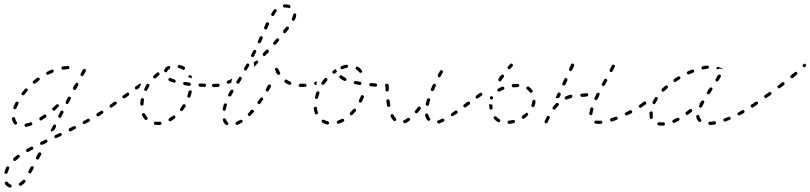

<svg xmlns="http://www.w3.org/2000/svg" viewBox="-48 -566 3748 888"><path d="M-17 274Q-20 273 -22 275Q-24 275 -24 277Q-25 278 -26 279Q-26 281 -26 282Q-25 284 -25 285Q-18 296 -5 301Q-3 302 -2 302Q0 302 1 301Q2 300 3 299Q5 298 5 297Q6 294 5 291Q4 288 1 287Q-8 284 -12 277Q-14 274 -17 274ZM40 282Q39 283 39 285Q39 286 39 288Q40 289 40 291Q42 293 45 294Q48 294 51 292Q60 286 68 278Q69 276 70 275Q70 274 70 272Q70 271 70 269Q69 268 68 267Q66 265 63 265Q60 265 58 267Q50 275 42 280Q41 281 40 282ZM-5 209Q-6 206 -9 204Q-10 203 -12 203Q-13 203 -14 204Q-16 204 -17 205Q-18 206 -19 207Q-24 218 -27 229Q-28 230 -27 232Q-27 233 -27 234Q-26 236 -25 237Q-23 238 -22 238Q-19 239 -16 237Q-14 236 -13 233Q-10 223 -6 214Q-4 212 -5 209ZM83 231Q84 234 87 235Q88 236 89 236Q91 236 92 236Q94 236 95 235Q96 234 97 232L107 214Q109 211 108 208Q107 205 104 203Q103 203 101 203Q100 202 99 203Q97 203 96 204Q95 205 94 206L84 225Q82 228 83 231ZM44 158Q44 155 43 153Q42 152 40 151Q39 150 38 150Q36 150 35 150Q33 150 32 151Q23 158 15 165Q14 166 13 168Q12 169 12 171Q12 172 13 173Q13 175 14 176Q16 178 19 178Q23 179 25 177Q32 170 41 163Q43 162 44 158ZM118 167Q119 170 122 171Q123 172 124 172Q126 172 127 172Q129 172 130 171Q131 170 132 168L142 150Q144 147 143 144Q142 141 139 139Q136 138 133 139Q130 140 129 142L119 161Q117 164 118 167ZM106 122Q107 119 105 116Q105 115 104 114Q102 113 101 112Q100 112 98 112Q97 112 95 113Q85 118 76 123Q75 124 74 125Q73 126 73 128Q72 129 72 131Q73 132 73 133Q75 136 78 137Q81 138 84 136Q92 131 102 126Q105 125 106 122ZM159 101Q160 100 160 98L167 94Q170 93 171 90Q172 87 171 84Q170 81 167 80Q164 79 161 81L142 90Q139 91 138 94Q137 97 138 100Q139 103 142 104Q145 105 148 103L156 100Q157 101 159 101ZM236 61Q237 60 237 59Q238 58 238 56Q238 55 237 53Q236 50 233 49Q230 48 227 50L208 59Q206 59 205 60Q204 62 204 63Q203 64 203 66Q203 67 204 69Q205 72 208 73Q211 74 214 72L234 63Q235 63 236 61ZM187 38Q186 35 188 33L198 14Q198 12 200 11Q201 11 202 10Q204 10 205 10Q207 10 208 11Q211 12 211 15Q212 18 211 21L203 36L198 38Q194 40 191 43Q191 43 191 43Q191 43 191 43Q188 41 187 38ZM303 27Q304 24 303 21Q302 20 301 19Q300 18 298 17Q297 17 295 17Q294 17 293 18L273 27Q271 29 270 32Q269 35 270 37Q271 39 272 40Q273 41 274 41Q276 42 277 42Q279 41 280 41L299 31Q302 30 303 27ZM101 10Q102 7 101 4Q101 3 100 2Q99 1 97 0Q96 -1 95 -1Q93 -1 92 0Q81 4 71 6Q70 6 69 7Q67 8 67 9Q66 10 65 12Q65 13 65 15Q66 16 67 17Q67 19 69 19Q70 20 71 21Q73 21 74 21Q85 18 97 14Q100 13 101 10ZM21 10Q22 10 24 10Q25 10 26 10Q28 9 29 8Q31 6 31 3Q32 0 29 -2Q24 -9 22 -19Q21 -20 21 -21Q20 -23 18 -23Q17 -24 16 -25Q14 -25 13 -24Q10 -24 8 -21Q6 -19 7 -16Q10 -2 18 8Q19 9 21 10ZM368 -8Q368 -11 367 -13Q366 -15 365 -16Q364 -16 362 -17Q361 -17 360 -17Q358 -17 357 -16L338 -6Q335 -4 334 -1Q334 2 335 4Q336 6 337 7Q338 7 339 8Q341 8 342 8Q344 8 345 7L364 -3Q367 -5 368 -8ZM167 -28Q167 -31 166 -33Q165 -35 164 -35Q162 -36 161 -36Q159 -37 158 -36Q156 -36 155 -35Q146 -29 137 -23Q136 -22 135 -21Q134 -20 134 -18Q133 -17 134 -15Q134 -14 135 -13Q135 -11 137 -11Q138 -10 139 -9Q141 -9 142 -9Q144 -10 145 -10Q154 -16 164 -23Q166 -25 167 -28ZM221 -26Q222 -23 225 -22Q226 -21 228 -21Q229 -21 231 -21Q232 -21 233 -22Q234 -23 235 -25L245 -44Q247 -46 246 -49Q245 -52 242 -54Q241 -54 239 -55Q238 -55 236 -54Q235 -54 234 -53Q233 -52 232 -51L222 -32Q220 -29 221 -26ZM430 -45Q431 -48 429 -51Q429 -52 427 -53Q426 -54 425 -54Q423 -55 422 -54Q420 -54 419 -53Q410 -48 401 -42Q398 -40 398 -37Q397 -34 398 -32Q399 -30 400 -30Q402 -29 403 -28Q404 -28 406 -28Q407 -29 409 -29Q418 -35 427 -41Q430 -42 430 -45ZM200 -54Q197 -54 195 -57Q194 -58 194 -59Q193 -61 193 -62Q193 -64 194 -65Q195 -66 196 -67Q204 -74 212 -82Q214 -84 217 -84Q220 -84 223 -82Q224 -80 225 -78Q225 -75 224 -73Q221 -72 219 -70Q215 -67 213 -62Q209 -59 206 -56Q203 -54 200 -54ZM14 -68Q14 -67 14 -65Q15 -64 16 -63Q17 -62 19 -61Q22 -60 24 -62Q27 -63 28 -66Q32 -75 37 -85Q38 -88 38 -91Q37 -94 34 -95Q33 -96 31 -96Q30 -96 28 -96Q27 -95 26 -95Q24 -94 24 -92Q18 -81 14 -71Q14 -70 14 -68ZM474 -73Q475 -74 475 -76Q476 -77 475 -79Q475 -80 474 -81Q472 -84 469 -84Q466 -85 464 -83L462 -82Q460 -81 460 -80Q459 -78 459 -77Q458 -75 459 -74Q459 -72 460 -71Q462 -69 465 -68Q468 -68 470 -69L472 -71Q474 -72 474 -73ZM256 -90Q256 -87 259 -86Q261 -85 262 -85Q263 -85 265 -85Q266 -86 267 -87Q269 -88 269 -89L279 -108Q281 -111 280 -114Q279 -117 276 -118Q275 -119 274 -119Q272 -119 271 -119Q269 -118 268 -117Q267 -116 266 -115L256 -96Q255 -93 256 -90ZM51 -132Q52 -129 54 -127Q57 -125 60 -125Q63 -126 65 -128Q71 -137 79 -145Q80 -146 80 -147Q81 -149 81 -150Q81 -152 80 -153Q79 -154 78 -155Q76 -158 73 -157Q70 -157 68 -155Q60 -146 53 -137Q51 -135 51 -132ZM293 -171Q293 -171 293 -171Q293 -171 293 -171Q293 -170 294 -168L290 -161Q289 -158 290 -155Q291 -152 293 -150Q296 -149 299 -150Q302 -151 304 -153L314 -172Q315 -175 314 -178Q313 -181 311 -183Q308 -184 305 -183Q302 -182 301 -179L297 -172Q295 -172 293 -171ZM104 -190Q104 -188 103 -187Q103 -185 104 -184Q104 -183 105 -181Q106 -180 107 -180Q109 -179 110 -179Q112 -179 113 -179Q115 -180 116 -180Q124 -188 133 -194Q135 -196 136 -199Q136 -202 135 -204Q133 -207 130 -207Q127 -208 124 -206Q115 -199 106 -192Q105 -191 104 -190ZM331 -236Q331 -236 331 -236L325 -225Q324 -222 324 -219Q325 -216 328 -215Q331 -213 334 -214Q337 -215 338 -218L349 -236Q350 -239 349 -242Q348 -245 346 -247Q343 -248 340 -247Q337 -246 335 -244L331 -236Q331 -236 331 -236ZM166 -230Q165 -227 166 -224Q168 -221 171 -220Q174 -219 176 -221Q186 -226 196 -230Q199 -231 200 -234Q201 -237 200 -240Q199 -243 196 -244Q193 -245 191 -244Q180 -239 170 -234Q167 -233 166 -230ZM238 -256Q236 -253 236 -250Q237 -247 239 -245Q242 -243 245 -244Q256 -245 266 -246Q269 -246 271 -248Q274 -251 273 -254Q273 -257 271 -259Q269 -261 266 -261Q254 -260 242 -259Q239 -258 238 -256Z M693 12Q694 11 695 11Q697 10 698 9Q698 8 699 6Q699 5 699 3Q699 0 696 -2Q694 -4 691 -3Q686 -3 682 -3Q677 -3 672 -3Q669 -4 667 -2Q664 0 664 3Q664 5 664 6Q664 7 665 9Q666 10 668 11Q669 11 670 11Q676 12 682 12Q687 12 693 12ZM762 -21Q763 -22 763 -23Q763 -25 763 -26Q763 -28 762 -29Q760 -31 757 -32Q754 -32 751 -30Q743 -24 735 -19Q732 -18 732 -15Q731 -12 732 -9Q733 -8 734 -7Q736 -6 737 -5Q738 -5 740 -5Q741 -5 743 -6Q752 -12 760 -18Q762 -19 762 -21ZM624 -12Q625 -11 627 -11Q628 -11 630 -11Q631 -12 632 -13Q635 -15 635 -18Q635 -21 633 -24Q627 -30 623 -39Q622 -40 621 -41Q620 -42 618 -43Q617 -43 615 -43Q614 -43 613 -42Q610 -41 609 -38Q608 -35 609 -32Q614 -22 622 -13Q623 -12 624 -12ZM811 -78Q810 -81 807 -83Q806 -84 805 -84Q803 -84 802 -84Q800 -84 799 -83Q798 -82 797 -81Q792 -72 786 -64Q785 -63 784 -62Q784 -60 784 -59Q784 -57 785 -56Q786 -55 787 -54Q788 -53 789 -53Q791 -52 792 -52Q794 -53 795 -53Q796 -54 797 -55Q804 -64 810 -72Q811 -75 811 -78ZM491 -85Q492 -86 492 -88Q492 -89 492 -91Q492 -92 491 -93Q489 -96 486 -96Q483 -97 480 -95Q470 -87 464 -83Q463 -82 462 -81Q461 -80 461 -78Q460 -77 461 -75Q461 -74 462 -73Q464 -70 467 -70Q470 -69 472 -71Q478 -75 489 -83Q490 -84 491 -85ZM603 -80Q605 -77 608 -77Q609 -77 611 -78Q612 -78 613 -79Q614 -80 615 -81Q616 -83 616 -84Q616 -94 618 -104Q618 -105 618 -107Q618 -108 617 -109Q616 -111 615 -111Q614 -112 612 -112Q609 -113 606 -111Q604 -109 603 -106Q601 -96 601 -85Q600 -82 603 -80ZM550 -129Q550 -132 548 -135Q547 -136 546 -137Q545 -138 543 -138Q542 -138 541 -138Q539 -137 538 -136L521 -124Q519 -123 518 -120Q518 -117 520 -114Q521 -111 524 -111Q528 -111 530 -112L547 -124Q549 -126 550 -129ZM839 -142Q839 -144 838 -145Q837 -146 837 -147Q836 -147 835 -148Q835 -148 835 -148Q831 -147 827 -147Q826 -146 825 -145Q825 -144 824 -143Q822 -134 819 -124Q818 -123 818 -121Q818 -120 819 -118Q820 -117 821 -116Q822 -115 823 -115Q826 -114 829 -115Q832 -116 833 -119Q836 -129 839 -140Q839 -141 839 -142ZM619 -150Q620 -147 623 -146Q626 -145 629 -146Q632 -147 633 -150Q637 -158 642 -167Q644 -170 643 -173Q643 -176 640 -177Q637 -179 634 -178Q631 -177 630 -175Q624 -166 620 -156Q618 -153 619 -150ZM582 -152Q579 -153 577 -155Q576 -157 576 -158Q576 -160 576 -161Q576 -162 577 -164Q578 -165 579 -166L594 -176L596 -178Q598 -179 601 -179Q603 -179 605 -177Q602 -172 599 -166Q598 -163 597 -160L588 -154Q585 -152 582 -152ZM954 -166Q956 -168 957 -171Q957 -172 956 -174Q955 -175 954 -176Q953 -177 952 -178Q951 -178 949 -179H948Q945 -179 943 -176Q941 -174 941 -171Q941 -170 941 -168Q942 -167 943 -166Q944 -165 945 -164Q947 -164 948 -164H949Q952 -163 954 -166ZM903 -166Q905 -168 905 -172Q905 -175 903 -177Q901 -179 898 -179L878 -180Q874 -180 872 -178Q870 -176 870 -173Q870 -170 872 -168Q874 -165 877 -165L897 -164Q900 -164 903 -166ZM832 -171Q834 -173 834 -176Q835 -179 833 -182Q831 -184 828 -184Q817 -186 808 -187Q805 -187 802 -186Q800 -184 799 -181Q799 -178 801 -175Q802 -173 805 -172Q815 -171 826 -169Q829 -169 832 -171ZM761 -184Q763 -185 764 -188Q765 -190 765 -191Q765 -193 764 -194Q763 -195 762 -196Q761 -197 760 -198Q749 -201 742 -205Q739 -207 736 -206Q733 -205 732 -202Q730 -199 731 -196Q732 -193 735 -192Q744 -187 755 -184Q758 -183 761 -184ZM660 -210Q660 -207 662 -205Q664 -203 667 -203Q670 -203 673 -205Q680 -212 687 -218Q690 -220 690 -223Q690 -226 688 -229Q686 -231 683 -232Q680 -232 678 -230Q670 -223 662 -216Q660 -213 660 -210ZM823 -211Q823 -213 824 -214Q824 -216 825 -217Q827 -218 828 -218Q831 -219 834 -218Q837 -217 838 -214Q840 -209 841 -203Q836 -206 830 -207Q827 -207 824 -207Q824 -208 824 -208Q823 -210 823 -211ZM719 -254Q718 -254 717 -254Q717 -253 717 -252Q717 -252 717 -252Q714 -247 711 -242Q710 -239 712 -236Q713 -233 716 -232Q719 -231 721 -232Q724 -233 725 -236Q728 -243 736 -247Q738 -248 739 -251Q740 -254 739 -257Q738 -260 735 -261Q732 -262 729 -260Q724 -258 720 -254Q719 -254 719 -254ZM778 -265Q775 -263 774 -260Q774 -259 774 -257Q775 -256 775 -254Q776 -253 777 -252Q779 -251 780 -251Q789 -249 797 -244Q798 -244 799 -243Q801 -243 802 -243Q804 -244 805 -244Q806 -245 807 -247Q809 -249 808 -252Q807 -255 805 -257Q795 -263 783 -266Q780 -266 778 -265Z M999 12Q1000 13 1002 13Q1003 13 1004 12Q1006 11 1007 10Q1008 8 1008 4Q1008 1 1005 -1Q1000 -5 997 -14Q996 -17 993 -18Q990 -20 987 -19Q986 -18 985 -17Q984 -16 983 -15Q982 -13 982 -12Q982 -10 983 -9Q987 4 996 11Q997 12 999 12ZM1073 -1Q1073 -2 1074 -3Q1074 -5 1074 -6Q1074 -8 1073 -9Q1071 -12 1068 -12Q1065 -13 1062 -11Q1054 -6 1046 -3Q1044 -2 1043 -1Q1042 0 1042 2Q1041 3 1041 4Q1041 6 1042 7Q1043 10 1046 11Q1049 13 1051 11Q1061 7 1070 1Q1072 1 1073 -1ZM1127 -52Q1126 -55 1124 -57Q1123 -58 1121 -59Q1120 -59 1119 -59Q1117 -59 1116 -58Q1114 -58 1113 -57Q1107 -49 1100 -42Q1098 -40 1098 -37Q1098 -34 1100 -32Q1101 -31 1102 -30Q1104 -29 1105 -29Q1107 -29 1108 -30Q1110 -31 1111 -32Q1118 -39 1125 -47Q1127 -49 1127 -52ZM982 -60Q982 -58 983 -57Q984 -56 985 -55Q986 -54 987 -54Q989 -53 990 -54Q992 -54 993 -55Q994 -56 995 -57Q996 -58 996 -60Q998 -69 1001 -78Q1002 -81 1001 -84Q999 -87 996 -88Q993 -89 991 -87Q988 -86 987 -83Q984 -73 982 -63Q981 -61 982 -60ZM1169 -109Q1169 -112 1166 -114Q1163 -116 1160 -115Q1157 -115 1156 -112Q1150 -103 1144 -96Q1142 -93 1143 -90Q1143 -87 1146 -85Q1147 -84 1148 -84Q1150 -84 1151 -84Q1153 -84 1154 -85Q1155 -86 1156 -87Q1162 -95 1168 -104Q1170 -106 1169 -109ZM1007 -128Q1007 -126 1007 -125Q1007 -123 1008 -122Q1009 -121 1011 -120Q1013 -119 1016 -120Q1019 -120 1021 -123Q1026 -132 1031 -140Q1033 -143 1032 -146Q1031 -149 1029 -150Q1027 -151 1026 -152Q1024 -152 1023 -151Q1022 -151 1020 -150Q1019 -149 1018 -148Q1013 -139 1008 -130Q1007 -129 1007 -128ZM1205 -171Q1204 -174 1202 -175Q1199 -176 1196 -175Q1193 -174 1191 -172Q1187 -163 1182 -154Q1180 -151 1181 -148Q1182 -145 1185 -144Q1188 -142 1191 -143Q1193 -144 1195 -147Q1200 -156 1205 -165Q1206 -168 1205 -171ZM936 -165Q936 -164 937 -164Q938 -164 939 -164Q940 -163 941 -163Q943 -163 945 -163Q952 -163 961 -164Q963 -165 964 -165Q965 -166 966 -167Q967 -168 967 -170Q968 -171 968 -173Q967 -176 965 -178Q962 -180 959 -179Q951 -178 945 -178Q943 -178 942 -178Q942 -178 941 -178Q941 -178 940 -178Q937 -178 935 -176Q932 -174 932 -171Q932 -169 934 -167Q935 -166 936 -165ZM1345 -164Q1346 -165 1347 -166Q1348 -167 1349 -168Q1350 -170 1349 -171Q1349 -174 1347 -176Q1345 -179 1342 -178H1341Q1340 -178 1338 -178Q1337 -177 1336 -176Q1335 -175 1334 -174Q1334 -172 1334 -171Q1334 -168 1336 -166Q1338 -163 1341 -163L1342 -164Q1344 -164 1345 -164ZM1295 -174Q1298 -175 1299 -178Q1300 -180 1299 -183Q1298 -186 1295 -188Q1287 -191 1279 -197Q1276 -199 1273 -198Q1270 -197 1269 -195Q1268 -194 1267 -192Q1267 -191 1267 -189Q1268 -188 1268 -187Q1269 -185 1270 -184Q1279 -178 1289 -174Q1292 -173 1295 -174ZM1005 -179Q1003 -180 1001 -183Q1001 -184 1001 -186Q1001 -187 1001 -189Q1002 -190 1003 -191Q1004 -192 1005 -193Q1014 -196 1023 -201Q1024 -201 1025 -202Q1026 -202 1027 -202Q1024 -197 1023 -191Q1022 -188 1023 -184Q1017 -181 1011 -179Q1008 -178 1005 -179ZM1045 -184Q1046 -181 1049 -180Q1051 -178 1054 -179Q1057 -179 1059 -182Q1064 -190 1069 -199Q1071 -202 1070 -205Q1070 -208 1067 -210Q1064 -211 1061 -211Q1058 -210 1057 -207Q1051 -198 1046 -190Q1044 -187 1045 -184ZM1226 -231Q1228 -230 1229 -230Q1229 -231 1229 -231Q1232 -227 1234 -223Q1236 -220 1239 -220Q1242 -219 1245 -221Q1247 -222 1248 -225Q1249 -228 1247 -231Q1242 -239 1238 -248Q1237 -249 1236 -250Q1235 -251 1234 -252Q1232 -252 1231 -252Q1229 -252 1228 -252Q1225 -250 1224 -248Q1223 -245 1224 -242Q1226 -238 1228 -235Q1227 -233 1226 -231ZM1081 -245Q1082 -242 1084 -240Q1087 -239 1090 -240Q1093 -241 1094 -244L1104 -261Q1105 -263 1105 -264Q1105 -266 1105 -267Q1104 -269 1103 -270Q1102 -271 1101 -272Q1098 -273 1095 -272Q1092 -271 1091 -268L1081 -251Q1080 -248 1081 -245ZM1128 -258Q1129 -259 1130 -259Q1136 -265 1142 -272L1144 -274Q1146 -276 1146 -279Q1146 -282 1144 -284Q1143 -285 1142 -286Q1141 -286 1139 -286Q1136 -283 1131 -282Q1128 -279 1125 -276Q1126 -275 1126 -274Q1128 -268 1127 -262Q1127 -259 1126 -258Q1127 -258 1128 -258ZM1113 -307Q1114 -304 1117 -303Q1120 -302 1123 -303Q1126 -304 1127 -306L1136 -324Q1138 -327 1137 -330Q1136 -333 1133 -335Q1130 -336 1127 -335Q1124 -334 1123 -331L1114 -313Q1112 -310 1113 -307ZM1195 -327Q1196 -328 1196 -330Q1196 -331 1195 -332Q1194 -334 1193 -335Q1191 -337 1188 -337Q1185 -337 1183 -335L1169 -320Q1168 -319 1167 -317Q1167 -316 1167 -315Q1167 -313 1167 -312Q1168 -310 1169 -309Q1171 -307 1174 -307Q1177 -307 1180 -310L1194 -324Q1195 -325 1195 -327ZM1243 -382Q1243 -385 1241 -387Q1238 -389 1235 -389Q1232 -389 1230 -386L1217 -371Q1215 -369 1215 -366Q1215 -363 1217 -361Q1220 -359 1223 -359Q1226 -359 1228 -361L1241 -376Q1243 -379 1243 -382ZM1144 -371Q1145 -368 1148 -366Q1149 -366 1151 -366Q1152 -366 1154 -366Q1155 -367 1156 -368Q1157 -369 1158 -370L1167 -388Q1168 -391 1167 -394Q1166 -397 1163 -398Q1162 -399 1160 -399Q1159 -399 1157 -398Q1156 -398 1155 -397Q1154 -396 1153 -395L1145 -376Q1143 -373 1144 -371ZM1288 -437Q1288 -440 1285 -442Q1283 -444 1280 -443Q1277 -443 1275 -440Q1269 -433 1262 -425Q1261 -422 1261 -419Q1261 -416 1264 -414Q1266 -412 1269 -412Q1272 -413 1274 -415Q1281 -423 1287 -431Q1289 -434 1288 -437ZM1173 -437Q1173 -436 1174 -434Q1175 -433 1176 -432Q1177 -431 1178 -430Q1181 -429 1184 -430Q1187 -431 1188 -434L1196 -453Q1197 -454 1197 -455Q1197 -457 1196 -458Q1196 -460 1195 -461Q1194 -462 1192 -462Q1190 -464 1187 -463Q1184 -462 1182 -459L1174 -440Q1174 -439 1173 -437ZM1322 -496Q1322 -499 1320 -502Q1318 -504 1315 -504Q1312 -504 1310 -502Q1308 -500 1307 -497Q1307 -492 1304 -485Q1303 -483 1302 -481Q1301 -478 1302 -475Q1303 -472 1305 -471Q1308 -469 1311 -470Q1314 -471 1315 -474Q1317 -477 1318 -479Q1322 -488 1322 -496ZM1212 -511 1207 -503Q1206 -502 1206 -501Q1206 -499 1206 -498Q1207 -496 1208 -495Q1209 -494 1210 -493Q1213 -491 1216 -492Q1219 -493 1220 -496L1224 -503Q1227 -508 1230 -512Q1232 -514 1232 -517Q1232 -520 1229 -522Q1227 -524 1224 -524Q1221 -524 1219 -521Q1215 -516 1212 -511ZM1268 -546Q1265 -546 1263 -544Q1260 -541 1261 -538Q1261 -535 1263 -533Q1265 -531 1268 -531Q1273 -531 1278 -531Q1282 -530 1286 -529Q1287 -528 1288 -528Q1290 -528 1291 -529Q1293 -530 1294 -531Q1295 -532 1295 -533Q1296 -536 1295 -539Q1293 -542 1290 -543Q1285 -545 1280 -545Q1274 -546 1268 -546Z M1470 9Q1473 7 1474 4Q1474 3 1474 1Q1474 0 1473 -1Q1472 -3 1471 -3Q1470 -4 1468 -5Q1459 -7 1451 -12Q1448 -13 1445 -12Q1442 -12 1440 -9Q1439 -6 1440 -3Q1440 0 1443 1Q1453 7 1465 10Q1468 11 1470 9ZM1542 -5Q1543 -6 1544 -7Q1544 -9 1544 -10Q1544 -12 1543 -13Q1541 -16 1538 -17Q1536 -18 1533 -16Q1524 -11 1514 -8Q1512 -7 1510 -4Q1509 -1 1510 1Q1510 3 1511 4Q1512 5 1514 6Q1515 6 1516 7Q1518 7 1519 6Q1530 3 1540 -3Q1541 -4 1542 -5ZM1599 -54Q1599 -55 1599 -57Q1599 -58 1598 -60Q1597 -61 1596 -62Q1594 -64 1591 -64Q1588 -63 1586 -61Q1579 -53 1572 -46Q1570 -43 1570 -40Q1570 -37 1572 -35Q1573 -34 1574 -33Q1576 -33 1577 -33Q1579 -33 1580 -33Q1581 -34 1582 -35Q1590 -43 1597 -51Q1598 -52 1599 -54ZM1412 -37Q1415 -36 1418 -37Q1419 -38 1420 -39Q1421 -39 1422 -41Q1423 -42 1423 -44Q1423 -45 1422 -47Q1419 -56 1418 -65Q1418 -69 1416 -71Q1413 -73 1410 -72Q1407 -72 1405 -70Q1403 -67 1403 -64Q1404 -53 1408 -42Q1409 -39 1412 -37ZM1634 -122Q1633 -124 1630 -126Q1629 -126 1627 -126Q1626 -126 1624 -125Q1623 -125 1622 -124Q1621 -123 1621 -121Q1617 -112 1612 -102Q1611 -100 1612 -97Q1613 -94 1616 -92Q1617 -92 1619 -92Q1620 -91 1622 -92Q1623 -92 1624 -93Q1625 -94 1626 -96Q1631 -106 1635 -116Q1636 -119 1634 -122ZM1409 -115Q1409 -113 1410 -112Q1410 -111 1412 -110Q1413 -109 1414 -108Q1417 -108 1420 -109Q1423 -111 1423 -114Q1426 -124 1429 -133Q1430 -135 1430 -136Q1430 -138 1429 -139Q1428 -141 1427 -142Q1426 -143 1425 -143Q1422 -144 1419 -143Q1416 -141 1415 -139Q1411 -128 1409 -117Q1408 -116 1409 -115ZM1366 -165Q1367 -166 1368 -167Q1369 -168 1369 -169Q1370 -171 1370 -172Q1370 -175 1367 -177Q1365 -179 1362 -179Q1352 -179 1341 -179Q1338 -178 1336 -176Q1333 -174 1333 -171Q1334 -169 1334 -168Q1335 -167 1336 -166Q1337 -165 1338 -164Q1340 -163 1341 -164Q1352 -164 1363 -164Q1364 -164 1366 -165ZM1745 -164Q1746 -165 1747 -166Q1748 -167 1749 -168Q1749 -169 1749 -171Q1750 -174 1747 -176Q1745 -178 1742 -179H1740Q1738 -179 1737 -178Q1736 -177 1735 -176Q1734 -175 1733 -174Q1732 -173 1732 -171Q1732 -168 1735 -166Q1737 -164 1740 -164H1742Q1743 -163 1745 -164ZM1694 -167Q1696 -169 1696 -172Q1696 -175 1694 -178Q1692 -180 1689 -180Q1678 -181 1668 -182Q1665 -182 1663 -180Q1660 -178 1660 -175Q1660 -172 1662 -169Q1664 -167 1667 -167Q1677 -166 1688 -165Q1691 -165 1694 -167ZM1618 -173Q1620 -173 1621 -174Q1622 -175 1623 -176Q1624 -178 1624 -179Q1624 -182 1623 -185Q1621 -187 1618 -188Q1607 -189 1597 -191Q1596 -192 1594 -191Q1593 -191 1592 -190Q1590 -190 1589 -188Q1589 -187 1588 -186Q1588 -183 1589 -180Q1591 -177 1594 -177Q1604 -175 1615 -173Q1617 -173 1618 -173ZM1412 -173Q1410 -173 1409 -174Q1408 -175 1407 -176Q1406 -177 1405 -178Q1404 -181 1406 -184Q1407 -187 1410 -188Q1414 -189 1417 -190Q1417 -189 1417 -188Q1415 -182 1416 -176Q1417 -175 1417 -174Q1416 -174 1415 -173Q1413 -173 1412 -173ZM1438 -180Q1439 -177 1442 -175Q1443 -174 1444 -174Q1446 -174 1447 -174Q1449 -174 1450 -175Q1451 -176 1452 -177Q1458 -185 1465 -193Q1466 -194 1466 -196Q1466 -197 1466 -199Q1466 -200 1466 -201Q1465 -203 1464 -204Q1461 -206 1458 -206Q1455 -205 1453 -203Q1446 -195 1440 -186Q1438 -183 1438 -180ZM1549 -192Q1552 -193 1554 -196Q1555 -199 1554 -202Q1553 -205 1550 -206Q1540 -211 1534 -216Q1532 -218 1529 -218Q1525 -218 1523 -215Q1521 -213 1521 -210Q1522 -207 1524 -205Q1531 -198 1544 -192Q1546 -191 1549 -192ZM1495 -225Q1492 -226 1490 -228Q1489 -231 1489 -234Q1490 -237 1492 -239Q1499 -243 1505 -247Q1506 -243 1508 -239Q1509 -236 1511 -234Q1509 -233 1507 -231Q1507 -230 1506 -230Q1504 -228 1501 -226Q1498 -225 1495 -225ZM1602 -258Q1599 -257 1598 -255Q1597 -253 1597 -252Q1596 -250 1597 -249Q1597 -247 1598 -246Q1599 -245 1600 -244Q1608 -239 1614 -232Q1616 -229 1619 -229Q1622 -228 1624 -230Q1625 -231 1626 -233Q1627 -234 1627 -235Q1627 -237 1627 -238Q1626 -240 1625 -241Q1618 -251 1608 -257Q1605 -258 1602 -258ZM1527 -255Q1526 -252 1528 -249Q1528 -248 1530 -247Q1531 -246 1532 -246Q1534 -245 1535 -246Q1537 -246 1538 -247Q1545 -250 1555 -252Q1559 -252 1560 -255Q1562 -257 1562 -260Q1562 -263 1559 -265Q1557 -267 1554 -267Q1540 -265 1531 -260Q1528 -258 1527 -255Z M2007 -8Q2008 -11 2007 -13Q2006 -15 2005 -16Q2004 -17 2002 -17Q2001 -18 2000 -18Q1998 -18 1997 -17Q1986 -12 1979 -9Q1977 -9 1976 -8Q1975 -7 1974 -6Q1974 -4 1973 -3Q1973 -1 1974 0Q1975 3 1977 4Q1980 6 1983 5Q1992 2 2003 -3Q2006 -5 2007 -8ZM1848 -10Q1849 -11 1849 -13Q1849 -14 1849 -16Q1849 -17 1848 -18Q1846 -21 1843 -21Q1840 -22 1837 -20Q1829 -14 1821 -10Q1819 -10 1818 -9Q1817 -8 1817 -6Q1816 -5 1816 -4Q1816 -2 1817 -1Q1818 2 1821 3Q1824 5 1826 4Q1836 0 1846 -8Q1847 -9 1848 -10ZM1777 -6Q1780 -6 1782 -8Q1783 -9 1784 -10Q1785 -12 1785 -13Q1785 -15 1784 -16Q1784 -18 1783 -19Q1777 -25 1772 -34Q1770 -37 1767 -38Q1764 -39 1762 -37Q1760 -37 1759 -35Q1759 -34 1758 -33Q1758 -31 1758 -30Q1758 -28 1759 -27Q1764 -16 1772 -8Q1774 -6 1777 -6ZM1934 -7Q1937 -7 1939 -9Q1940 -10 1941 -11Q1942 -13 1942 -14Q1942 -16 1942 -17Q1941 -18 1940 -20Q1935 -26 1933 -35Q1932 -38 1930 -40Q1927 -42 1924 -41Q1921 -40 1919 -38Q1918 -35 1918 -32Q1921 -19 1929 -10Q1931 -8 1934 -7ZM2069 -46Q2069 -49 2068 -52Q2067 -53 2065 -54Q2064 -55 2063 -55Q2061 -55 2060 -55Q2058 -54 2057 -54Q2048 -47 2040 -42Q2039 -41 2038 -40Q2037 -39 2037 -37Q2036 -36 2037 -35Q2037 -33 2038 -32Q2039 -29 2042 -29Q2045 -28 2048 -30Q2056 -35 2066 -41Q2068 -43 2069 -46ZM1898 -64Q1898 -66 1898 -67Q1898 -69 1897 -70Q1896 -71 1895 -72Q1893 -74 1890 -73Q1886 -73 1885 -70Q1878 -62 1872 -54Q1870 -52 1870 -49Q1871 -46 1873 -44Q1874 -43 1876 -42Q1877 -42 1878 -42Q1880 -42 1881 -43Q1883 -44 1884 -45Q1890 -52 1897 -61Q1898 -63 1898 -64ZM2110 -73Q2111 -74 2111 -76Q2112 -77 2111 -79Q2111 -80 2110 -81Q2108 -84 2105 -84Q2102 -85 2100 -83H2099Q2098 -82 2097 -80Q2096 -79 2096 -78Q2096 -76 2096 -75Q2096 -73 2097 -72Q2099 -70 2102 -69Q2105 -68 2107 -70L2108 -71Q2110 -72 2110 -73ZM1745 -73Q1748 -71 1751 -71Q1753 -72 1754 -73Q1755 -73 1756 -75Q1757 -76 1757 -77Q1757 -79 1757 -80Q1755 -90 1754 -100Q1754 -102 1753 -103Q1752 -104 1751 -105Q1750 -106 1748 -107Q1747 -107 1745 -107Q1742 -106 1740 -104Q1738 -102 1739 -98Q1740 -87 1742 -77Q1743 -74 1745 -73ZM1922 -80Q1924 -77 1927 -77Q1928 -76 1930 -77Q1931 -77 1933 -78Q1934 -78 1935 -80Q1935 -81 1936 -82Q1938 -92 1941 -102Q1942 -103 1941 -105Q1941 -106 1941 -108Q1940 -109 1939 -110Q1938 -111 1936 -111Q1933 -112 1931 -111Q1928 -109 1927 -106Q1923 -96 1921 -86Q1921 -83 1922 -80ZM1735 -147Q1736 -146 1737 -145Q1738 -144 1740 -143Q1741 -143 1743 -143Q1746 -143 1748 -145Q1750 -147 1750 -150Q1750 -161 1750 -171Q1750 -174 1747 -176Q1745 -179 1742 -179Q1739 -179 1737 -176Q1735 -174 1735 -171Q1735 -160 1735 -150Q1735 -148 1735 -147ZM1949 -167Q1950 -166 1950 -166Q1950 -166 1950 -165Q1947 -160 1945 -155Q1944 -152 1945 -149Q1946 -146 1949 -145Q1952 -144 1955 -145Q1958 -146 1959 -149Q1963 -158 1967 -168Q1969 -170 1968 -173Q1967 -176 1964 -178Q1961 -179 1958 -178Q1955 -177 1954 -174Q1952 -170 1950 -167Q1950 -167 1949 -167ZM1977 -214Q1977 -211 1980 -209Q1983 -208 1986 -209Q1989 -210 1990 -213Q1995 -221 2000 -231Q2002 -233 2001 -236Q2000 -239 1997 -241Q1995 -242 1992 -242Q1989 -241 1987 -238Q1982 -229 1977 -220Q1976 -217 1977 -214Z M2331 2Q2332 1 2333 0Q2334 -1 2334 -3Q2334 -4 2334 -6Q2333 -9 2331 -10Q2328 -12 2325 -11Q2316 -9 2306 -8Q2303 -8 2301 -5Q2299 -3 2299 0Q2300 2 2300 3Q2301 4 2302 5Q2303 6 2305 7Q2306 7 2308 7Q2318 6 2328 3Q2330 3 2331 2ZM2260 -1Q2263 -2 2265 -5Q2265 -6 2266 -7Q2266 -9 2265 -10Q2265 -12 2264 -13Q2263 -14 2262 -15Q2254 -19 2248 -26Q2247 -27 2246 -28Q2244 -28 2243 -28Q2241 -29 2240 -28Q2239 -28 2238 -27Q2235 -25 2235 -21Q2235 -18 2237 -16Q2245 -7 2254 -2Q2257 0 2260 -1ZM2395 -37Q2395 -40 2393 -42Q2391 -44 2388 -45Q2385 -45 2383 -42Q2376 -36 2368 -31Q2367 -30 2366 -28Q2365 -27 2365 -26Q2365 -24 2365 -23Q2365 -21 2366 -20Q2368 -18 2371 -17Q2374 -16 2377 -18Q2385 -24 2393 -32Q2395 -34 2395 -37ZM2217 -63Q2217 -61 2219 -60Q2220 -60 2221 -59Q2223 -59 2224 -59Q2227 -60 2229 -62Q2231 -65 2230 -68Q2229 -75 2229 -83Q2226 -83 2223 -83Q2218 -83 2214 -85Q2214 -75 2216 -65Q2216 -64 2217 -63ZM2125 -85Q2126 -86 2126 -87Q2126 -89 2126 -90Q2126 -92 2125 -93Q2123 -95 2120 -96Q2117 -96 2114 -95L2098 -83Q2096 -82 2096 -81Q2095 -80 2095 -78Q2094 -77 2095 -75Q2095 -74 2096 -73Q2098 -70 2101 -70Q2104 -69 2106 -71L2123 -82Q2124 -83 2125 -85ZM2427 -102Q2425 -104 2422 -105Q2420 -105 2419 -104Q2418 -104 2416 -103Q2415 -102 2415 -100Q2414 -99 2414 -98Q2413 -88 2410 -80Q2409 -77 2410 -75Q2411 -72 2414 -71Q2417 -69 2420 -71Q2423 -72 2424 -75Q2428 -85 2429 -97Q2429 -100 2427 -102ZM2218 -111Q2219 -108 2222 -106Q2224 -105 2227 -106Q2230 -107 2232 -110Q2233 -111 2233 -113Q2233 -114 2232 -116Q2232 -117 2231 -118Q2230 -120 2229 -120Q2226 -122 2223 -121Q2220 -120 2218 -117V-116Q2217 -114 2218 -111ZM2182 -126Q2183 -127 2183 -129Q2183 -130 2183 -132Q2182 -133 2181 -134Q2179 -137 2176 -137Q2173 -138 2171 -136Q2163 -130 2155 -124Q2152 -122 2152 -119Q2151 -116 2153 -113Q2154 -112 2155 -111Q2157 -111 2158 -110Q2160 -110 2161 -111Q2163 -111 2164 -112Q2172 -118 2180 -124Q2181 -125 2182 -126ZM2393 -166Q2389 -165 2388 -163Q2387 -162 2387 -160Q2386 -159 2386 -157Q2387 -156 2388 -154Q2388 -153 2390 -152Q2397 -147 2402 -140Q2403 -139 2404 -138Q2406 -137 2407 -137Q2409 -137 2410 -137Q2411 -138 2413 -138Q2415 -140 2416 -143Q2416 -146 2414 -149Q2407 -158 2398 -165Q2396 -166 2393 -166ZM2252 -151Q2251 -148 2253 -145Q2255 -143 2258 -142Q2261 -141 2263 -143Q2271 -148 2280 -151Q2283 -152 2284 -155Q2286 -158 2284 -161Q2283 -164 2280 -165Q2277 -166 2275 -165Q2264 -161 2256 -156Q2253 -154 2252 -151ZM2320 -175Q2318 -172 2319 -169Q2319 -166 2321 -164Q2324 -162 2327 -162Q2336 -163 2346 -163Q2349 -164 2352 -166Q2354 -168 2354 -171Q2354 -174 2351 -176Q2349 -179 2346 -178Q2335 -178 2325 -177Q2322 -177 2320 -175ZM2261 -212Q2261 -212 2261 -212Q2261 -212 2261 -212Q2261 -210 2262 -208Q2260 -205 2258 -202Q2256 -199 2257 -196Q2257 -193 2260 -191Q2263 -189 2266 -190Q2269 -191 2270 -193Q2276 -201 2282 -210Q2284 -212 2283 -215Q2283 -218 2280 -220Q2278 -222 2274 -221Q2271 -221 2270 -218Q2267 -215 2265 -212Q2263 -212 2261 -212ZM2324 -265Q2324 -268 2322 -270Q2320 -272 2317 -272Q2314 -272 2312 -270Q2308 -265 2301 -258Q2299 -256 2299 -253Q2300 -250 2302 -247Q2304 -245 2307 -246Q2310 -246 2313 -248Q2316 -252 2318 -255Q2319 -255 2319 -255Q2319 -255 2319 -256L2323 -260Q2325 -262 2324 -265Z M2731 7Q2734 7 2736 4Q2738 2 2738 -1Q2737 -3 2737 -4Q2736 -5 2735 -6Q2734 -7 2732 -8Q2731 -8 2729 -8Q2724 -8 2719 -8Q2714 -8 2710 -8Q2708 -9 2707 -8Q2705 -8 2704 -7Q2703 -6 2702 -5Q2701 -4 2701 -2Q2700 1 2702 3Q2704 6 2707 6Q2712 7 2719 7Q2725 7 2731 7ZM2494 -19Q2496 -22 2495 -25Q2494 -28 2491 -29Q2488 -31 2485 -30Q2482 -29 2481 -26Q2478 -20 2472 -8Q2471 -7 2471 -6Q2470 -3 2471 0Q2472 2 2474 4Q2476 5 2477 5Q2479 5 2480 4Q2481 4 2483 3Q2484 2 2484 0Q2485 0 2485 -2Q2491 -13 2494 -19ZM2807 -13Q2808 -14 2808 -16Q2809 -17 2809 -18Q2809 -20 2808 -21Q2807 -24 2805 -26Q2802 -27 2799 -26Q2788 -22 2778 -19Q2777 -18 2776 -17Q2775 -16 2774 -15Q2773 -14 2773 -12Q2773 -11 2774 -9Q2775 -6 2777 -5Q2780 -3 2783 -4Q2793 -8 2804 -12Q2805 -12 2807 -13ZM2875 -44Q2876 -45 2876 -47Q2876 -48 2876 -50Q2876 -51 2875 -52Q2874 -55 2871 -56Q2868 -57 2865 -56Q2856 -51 2846 -46Q2845 -45 2844 -44Q2843 -43 2842 -42Q2842 -40 2842 -39Q2842 -37 2842 -36Q2843 -35 2844 -34Q2845 -33 2847 -32Q2848 -32 2850 -32Q2851 -32 2852 -32Q2862 -37 2872 -42Q2874 -43 2875 -44ZM2678 -39Q2678 -37 2679 -36Q2680 -35 2681 -34Q2683 -33 2684 -33Q2687 -33 2690 -35Q2692 -37 2692 -40Q2693 -49 2697 -60Q2697 -63 2696 -66Q2694 -68 2691 -69Q2690 -70 2689 -70Q2687 -69 2686 -69Q2684 -68 2684 -67Q2683 -66 2682 -64Q2679 -52 2677 -41Q2677 -40 2678 -39ZM2537 -83Q2537 -86 2535 -88Q2532 -90 2529 -90Q2526 -90 2524 -88Q2516 -80 2509 -71Q2507 -69 2507 -66Q2508 -62 2510 -61Q2511 -60 2513 -59Q2514 -59 2516 -59Q2517 -59 2519 -60Q2520 -61 2521 -62Q2527 -70 2535 -78Q2537 -80 2537 -83ZM2923 -73Q2924 -74 2924 -76Q2925 -77 2924 -79Q2924 -80 2923 -81Q2921 -84 2918 -84Q2915 -85 2913 -83Q2911 -82 2910 -81Q2907 -79 2906 -76Q2906 -73 2908 -71Q2908 -69 2910 -69Q2911 -68 2912 -67Q2914 -67 2915 -67Q2917 -68 2918 -69Q2920 -70 2921 -71Q2923 -72 2923 -73ZM2701 -108Q2702 -105 2705 -104Q2707 -103 2708 -103Q2709 -103 2711 -103Q2712 -104 2713 -105Q2715 -106 2715 -107Q2719 -116 2725 -127Q2725 -128 2725 -129Q2726 -131 2725 -132Q2725 -134 2724 -135Q2723 -136 2721 -137Q2719 -138 2716 -137Q2713 -136 2711 -133Q2706 -123 2702 -114Q2700 -111 2701 -108ZM2596 -114Q2598 -115 2598 -117Q2599 -118 2599 -119Q2600 -121 2599 -122Q2599 -124 2598 -125Q2597 -126 2596 -127Q2594 -128 2593 -128Q2591 -128 2590 -128Q2579 -125 2568 -120Q2567 -119 2566 -118Q2565 -117 2564 -116Q2564 -114 2564 -113Q2564 -111 2564 -110Q2566 -107 2569 -106Q2572 -105 2574 -106Q2584 -110 2594 -113Q2595 -113 2596 -114ZM2522 -114 2531 -134Q2532 -137 2535 -138Q2538 -139 2541 -137Q2544 -136 2545 -133Q2546 -130 2545 -127L2537 -112Q2533 -113 2529 -113Q2525 -113 2521 -112Q2521 -112 2521 -113Q2521 -113 2522 -114ZM2671 -123Q2673 -125 2673 -129Q2672 -132 2670 -133Q2667 -135 2664 -135Q2655 -133 2643 -133Q2642 -133 2640 -132Q2639 -131 2638 -130Q2637 -129 2636 -128Q2636 -126 2636 -125Q2636 -122 2638 -120Q2641 -118 2644 -118Q2656 -118 2666 -120Q2669 -120 2671 -123ZM2735 -177Q2735 -175 2735 -174Q2736 -172 2737 -171Q2738 -170 2739 -169Q2740 -168 2742 -168Q2743 -168 2745 -169Q2746 -169 2747 -170Q2748 -171 2749 -172L2760 -191Q2761 -192 2761 -194Q2761 -195 2760 -197Q2760 -198 2759 -199Q2758 -201 2757 -201Q2756 -202 2754 -202Q2753 -202 2751 -202Q2750 -202 2749 -201Q2747 -200 2747 -199L2736 -179Q2735 -178 2735 -177ZM2552 -178Q2552 -176 2553 -175Q2553 -174 2554 -173Q2555 -171 2557 -171Q2558 -170 2559 -170Q2561 -170 2562 -171Q2564 -171 2565 -172Q2566 -173 2567 -174L2576 -194Q2577 -197 2576 -200Q2575 -203 2572 -204Q2569 -206 2566 -205Q2563 -203 2562 -201L2553 -181Q2552 -179 2552 -178ZM2771 -238Q2772 -235 2775 -234Q2776 -233 2778 -233Q2779 -233 2781 -233Q2782 -233 2783 -234Q2785 -235 2785 -237Q2791 -248 2795 -256Q2797 -259 2796 -262Q2795 -265 2792 -266Q2789 -268 2786 -267Q2783 -266 2782 -263Q2778 -255 2772 -244Q2771 -241 2771 -238ZM2584 -242Q2585 -239 2588 -238Q2590 -236 2593 -238Q2596 -239 2598 -241L2607 -261Q2607 -263 2607 -264Q2608 -266 2607 -267Q2607 -268 2606 -270Q2604 -271 2603 -271Q2600 -273 2597 -272Q2594 -270 2593 -268L2584 -248Q2583 -245 2584 -242Z M3021 15Q3022 14 3023 14Q3025 13 3026 12Q3027 11 3027 9Q3028 8 3027 6Q3027 3 3025 1Q3023 -1 3019 0Q3016 0 3012 0Q3005 0 3000 -1Q2997 -1 2995 1Q2992 3 2992 6Q2992 7 2992 9Q2993 10 2994 11Q2994 13 2996 13Q2997 14 2999 14Q3005 15 3012 15Q3016 15 3021 15ZM3262 7Q3264 4 3263 1Q3263 -1 3262 -2Q3262 -3 3260 -4Q3259 -5 3258 -5Q3256 -5 3255 -5Q3244 -3 3235 -3Q3232 -3 3230 -1Q3228 2 3228 5Q3228 6 3229 8Q3229 9 3231 10Q3232 11 3233 12Q3234 12 3236 12Q3246 12 3257 10Q3260 9 3262 7ZM3093 -9Q3094 -11 3095 -12Q3095 -13 3095 -15Q3095 -16 3094 -18Q3093 -20 3090 -21Q3087 -22 3084 -21Q3075 -16 3066 -12Q3063 -11 3062 -8Q3061 -5 3062 -2Q3062 -1 3064 0Q3065 1 3066 2Q3067 2 3069 2Q3070 2 3072 2Q3081 -2 3091 -8Q3092 -8 3093 -9ZM3188 -2Q3191 -2 3194 -4Q3195 -5 3195 -6Q3196 -8 3196 -9Q3196 -11 3195 -12Q3195 -13 3194 -14Q3188 -20 3187 -28Q3187 -30 3186 -31Q3185 -32 3184 -33Q3183 -34 3182 -35Q3180 -35 3179 -35Q3176 -34 3174 -32Q3172 -30 3172 -26Q3174 -13 3183 -4Q3185 -2 3188 -2ZM3331 -16Q3332 -18 3331 -21Q3330 -23 3329 -24Q3328 -25 3327 -25Q3326 -26 3324 -26Q3323 -26 3321 -25Q3312 -22 3302 -18Q3299 -17 3298 -14Q3297 -12 3298 -9Q3298 -7 3299 -6Q3300 -5 3302 -4Q3303 -4 3304 -4Q3306 -4 3307 -4Q3317 -8 3327 -12Q3330 -13 3331 -16ZM2957 -22Q2957 -19 2960 -17Q2962 -15 2965 -16Q2967 -16 2968 -17Q2969 -18 2970 -19Q2971 -20 2971 -21Q2972 -23 2971 -24Q2971 -29 2971 -34Q2971 -39 2971 -43Q2971 -46 2969 -49Q2967 -51 2964 -51Q2961 -51 2959 -49Q2956 -47 2956 -44Q2956 -39 2956 -34Q2956 -28 2957 -22ZM3395 -48Q3396 -51 3395 -53Q3394 -55 3393 -56Q3392 -56 3390 -57Q3389 -57 3387 -57Q3386 -57 3384 -56Q3376 -51 3367 -46Q3364 -45 3363 -42Q3362 -39 3363 -36Q3364 -35 3365 -34Q3366 -33 3368 -33Q3369 -32 3371 -32Q3372 -32 3373 -33Q3383 -38 3392 -43Q3395 -45 3395 -48ZM3153 -51Q3153 -53 3153 -54Q3154 -56 3153 -57Q3153 -58 3152 -59Q3150 -62 3147 -62Q3143 -62 3141 -60Q3133 -54 3125 -48Q3124 -47 3123 -46Q3123 -44 3122 -43Q3122 -41 3123 -40Q3123 -38 3124 -37Q3126 -35 3129 -34Q3132 -34 3134 -36Q3143 -42 3151 -49Q3152 -50 3153 -51ZM3187 -90Q3188 -88 3189 -86Q3187 -82 3186 -79Q3184 -76 3185 -73Q3186 -70 3189 -69Q3190 -68 3192 -68Q3193 -68 3195 -69Q3196 -69 3197 -70Q3198 -71 3199 -72Q3203 -81 3208 -90Q3209 -92 3209 -93Q3210 -95 3209 -96Q3209 -97 3208 -99Q3207 -100 3206 -100Q3203 -102 3200 -101Q3197 -100 3195 -98Q3193 -94 3192 -91Q3189 -91 3187 -90ZM3438 -73Q3439 -74 3439 -76Q3440 -77 3439 -79Q3439 -80 3438 -81Q3436 -84 3433 -84Q3430 -85 3428 -83H3427Q3426 -82 3425 -80Q3424 -79 3424 -78Q3423 -76 3424 -75Q3424 -73 3425 -72Q3427 -70 3430 -69Q3433 -68 3435 -70L3436 -71Q3438 -72 3438 -73ZM2941 -88Q2941 -91 2940 -94Q2939 -95 2937 -96Q2936 -96 2935 -97Q2933 -97 2932 -96Q2930 -96 2929 -95Q2920 -88 2913 -83Q2910 -81 2910 -78Q2909 -75 2911 -73Q2912 -71 2913 -71Q2914 -70 2916 -70Q2917 -69 2919 -70Q2920 -70 2921 -71Q2928 -76 2938 -83Q2941 -85 2941 -88ZM2970 -90Q2971 -87 2974 -85Q2977 -84 2979 -85Q2982 -86 2984 -89Q2988 -98 2993 -106Q2995 -109 2994 -112Q2994 -115 2991 -117Q2988 -118 2985 -118Q2982 -117 2981 -114Q2975 -105 2970 -95Q2969 -93 2970 -90ZM3227 -152Q3226 -151 3226 -150Q3226 -149 3227 -147L3222 -141Q3221 -139 3221 -135Q3222 -132 3224 -131Q3227 -129 3230 -130Q3233 -130 3235 -133L3246 -150Q3248 -153 3247 -156Q3247 -159 3244 -160Q3242 -162 3238 -162Q3235 -161 3234 -158L3229 -152Q3228 -152 3227 -152ZM3022 -164Q3022 -164 3022 -164Q3022 -164 3022 -163Q3018 -159 3013 -155Q3012 -154 3012 -152Q3011 -151 3011 -149Q3011 -148 3012 -147Q3012 -145 3013 -144Q3016 -142 3019 -142Q3022 -142 3024 -144Q3031 -151 3039 -158Q3041 -160 3041 -163Q3041 -166 3039 -169Q3037 -171 3034 -171Q3031 -171 3029 -169Q3026 -167 3023 -164Q3023 -164 3022 -164ZM3067 -196Q3066 -193 3068 -190Q3069 -188 3072 -187Q3076 -186 3078 -188Q3086 -194 3095 -199Q3098 -201 3099 -204Q3099 -207 3098 -209Q3096 -212 3093 -213Q3090 -213 3088 -212Q3078 -206 3070 -201Q3067 -199 3067 -196ZM3261 -195Q3261 -192 3264 -190Q3266 -188 3269 -189Q3272 -190 3274 -192Q3276 -196 3278 -199Q3278 -199 3279 -199Q3280 -201 3281 -203Q3281 -203 3281 -203Q3283 -207 3285 -210Q3286 -211 3286 -213Q3287 -214 3286 -216Q3286 -217 3285 -218Q3284 -219 3283 -220Q3280 -222 3277 -221Q3274 -220 3272 -218Q3268 -210 3262 -200Q3260 -198 3261 -195ZM3145 -241Q3145 -241 3145 -241Q3145 -241 3145 -241Q3139 -238 3133 -236Q3130 -234 3129 -231Q3128 -229 3129 -226Q3131 -223 3134 -222Q3136 -221 3139 -222Q3149 -226 3158 -230Q3161 -231 3162 -234Q3163 -237 3162 -240Q3161 -243 3158 -244Q3155 -245 3152 -244Q3149 -242 3145 -241Q3145 -241 3145 -241ZM3268 -254Q3269 -256 3270 -256Q3272 -257 3273 -257Q3275 -257 3276 -256Q3284 -254 3290 -250Q3293 -248 3295 -247Q3295 -246 3296 -246Q3296 -245 3297 -244Q3292 -247 3287 -248Q3280 -249 3274 -247Q3271 -247 3268 -245Q3266 -246 3266 -248Q3266 -250 3266 -252Q3267 -253 3268 -254ZM3199 -258Q3198 -258 3197 -256Q3196 -255 3196 -254Q3196 -252 3196 -251Q3197 -248 3199 -246Q3202 -244 3205 -245Q3216 -247 3224 -248Q3227 -248 3229 -251Q3231 -253 3231 -256Q3231 -259 3228 -261Q3226 -263 3223 -263Q3213 -262 3202 -260Q3200 -259 3199 -258Z M3457 -85Q3458 -86 3458 -88Q3458 -89 3458 -91Q3458 -92 3457 -93Q3455 -96 3452 -96Q3449 -97 3446 -95L3428 -82Q3426 -81 3426 -80Q3425 -78 3425 -77Q3424 -75 3425 -74Q3425 -73 3426 -71Q3428 -69 3431 -68Q3434 -68 3436 -70L3455 -83Q3456 -84 3457 -85ZM3519 -129Q3520 -131 3520 -132Q3520 -134 3520 -135Q3519 -136 3519 -138Q3518 -139 3516 -140Q3515 -140 3514 -141Q3512 -141 3511 -141Q3509 -140 3508 -139L3489 -126Q3488 -125 3487 -124Q3487 -122 3486 -121Q3486 -119 3487 -118Q3487 -117 3488 -115Q3490 -113 3493 -112Q3496 -112 3498 -114L3517 -127Q3518 -128 3519 -129ZM3563 -161 3578 -173Q3580 -175 3581 -178Q3581 -181 3579 -183Q3577 -186 3574 -186Q3571 -187 3569 -185L3554 -173L3551 -171Q3549 -170 3549 -169Q3548 -167 3548 -166Q3547 -164 3548 -163Q3548 -161 3549 -160Q3551 -158 3554 -157Q3557 -157 3560 -159ZM3640 -226Q3640 -229 3638 -231Q3636 -234 3633 -234Q3630 -234 3628 -232Q3619 -225 3610 -218Q3608 -216 3607 -212Q3607 -209 3609 -207Q3611 -205 3614 -204Q3617 -204 3620 -206Q3629 -214 3637 -221Q3640 -223 3640 -226ZM3680 -264Q3680 -267 3678 -269Q3677 -270 3676 -271Q3674 -272 3673 -271Q3671 -271 3670 -271Q3669 -270 3668 -269L3666 -268Q3664 -265 3664 -262Q3664 -259 3666 -257Q3668 -255 3671 -255Q3675 -255 3677 -257L3678 -259Q3681 -261 3680 -264Z"/></svg>

Font: FRB American Cursive Dashed Extralight
Style: Italic
Weight: 200
Italic angle: -25°
Version: Version 2.0;Modular Font Editor K font №1